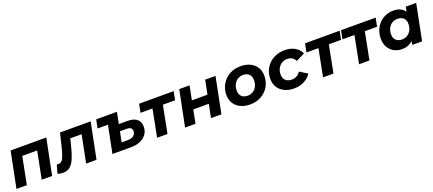

<svg xmlns="http://www.w3.org/2000/svg" viewBox="67 -1621 6101 2707"><g transform="rotate(-20 3117.5 -267.5)"><path d="M21 0 129 -538H664L556 0H400L481 -410H257L177 0Z M638 -1 672 -129Q679 -128 684.5 -127.5Q690 -127 696 -127Q744 -127 770.5 -180.5Q797 -234 818 -323L870 -538H1330L1222 0H1066L1148 -411H978L954 -315Q927 -203 896.5 -130.5Q866 -58 824 -23.5Q782 11 720 11Q699 11 679.5 8Q660 5 638 -1Z M1817 -366Q1911 -366 1959.5 -327Q2008 -288 2008 -213Q2008 -149 1974.5 -101Q1941 -53 1880 -26.5Q1819 0 1738 0H1461L1543 -410H1387L1413 -538H1724L1690 -366ZM1739 -110Q1789 -110 1820 -135.5Q1851 -161 1851 -204Q1851 -265 1771 -265H1670L1639 -110Z M2131 0 2211 -410H2031L2057 -538H2576L2550 -410H2367L2287 0Z M2551 0 2659 -538H2814L2772 -328H3006L3048 -538H3203L3096 0H2940L2980 -201H2747L2707 0Z M3526 8Q3444 8 3383 -22Q3322 -52 3288.5 -106Q3255 -160 3255 -233Q3255 -322 3297 -393Q3339 -464 3412 -505Q3485 -546 3580 -546Q3662 -546 3723 -516Q3784 -486 3817.5 -432Q3851 -378 3851 -305Q3851 -216 3809.5 -145Q3768 -74 3694.5 -33Q3621 8 3526 8ZM3536 -120Q3581 -120 3617 -142.5Q3653 -165 3673 -205Q3693 -245 3693 -298Q3693 -352 3661.5 -385Q3630 -418 3571 -418Q3525 -418 3489.5 -395.5Q3454 -373 3433.5 -333Q3413 -293 3413 -240Q3413 -185 3445 -152.5Q3477 -120 3536 -120Z M4188 8Q4104 8 4043 -22Q3982 -52 3948 -106Q3914 -160 3914 -233Q3914 -322 3956 -393Q3998 -464 4072 -505Q4146 -546 4242 -546Q4328 -546 4390.5 -510.5Q4453 -475 4484 -410L4352 -344Q4334 -382 4303.5 -399.5Q4273 -417 4232 -417Q4186 -417 4150 -394.5Q4114 -372 4093 -332.5Q4072 -293 4072 -241Q4072 -186 4104.5 -153.5Q4137 -121 4197 -121Q4237 -121 4271 -138.5Q4305 -156 4329 -193L4444 -121Q4405 -60 4337.5 -26Q4270 8 4188 8Z M4621 0 4701 -410H4521L4547 -538H5066L5040 -410H4857L4777 0Z M5161 0 5241 -410H5061L5087 -538H5606L5580 -410H5397L5317 0Z M5804 8Q5742 8 5689 -20.5Q5636 -49 5604 -102.5Q5572 -156 5572 -233Q5572 -323 5611.5 -394Q5651 -465 5718.5 -505.5Q5786 -546 5869 -546Q5928 -546 5972.5 -526.5Q6017 -507 6043 -465L6058 -538H6214L6107 0H5959L5970 -53Q5937 -24 5895.5 -8Q5854 8 5804 8ZM5852 -121Q5898 -121 5933.5 -143.5Q5969 -166 5989.5 -205.5Q6010 -245 6010 -298Q6010 -353 5978 -385Q5946 -417 5887 -417Q5841 -417 5805.5 -394.5Q5770 -372 5749.5 -332.5Q5729 -293 5729 -240Q5729 -185 5761 -153Q5793 -121 5852 -121Z"/></g></svg>

Font: Montserrat
Style: Bold Italic
Weight: 700
Italic angle: -11.3°
Designer: Julieta Ulanovsky
Foundry: Julieta Ulanovsky
Version: Version 9.000; ttfautohint (v1.8.4.7-5d5b)